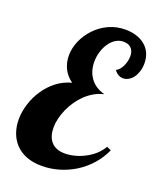

<svg xmlns="http://www.w3.org/2000/svg" viewBox="-142 -839 778 943"><g transform="rotate(20 246.5 -367.0)"><path d="M50.8 -35.2Q28.8 -59.1 17.8 -90.8Q6.8 -122.6 6.8 -158.2Q6.8 -197.8 19.5 -239Q32.2 -280.3 56.2 -315.9Q80.6 -353 115 -379.4Q149.4 -405.8 191.9 -417Q160.6 -439.5 145.8 -470.7Q130.9 -502 130.9 -537.1Q130.9 -575.7 147.2 -614Q163.6 -652.3 192.9 -683.1Q223.1 -715.3 263.4 -733.6Q303.7 -752 350.1 -752Q379.9 -752 406.2 -743.9Q432.6 -735.8 451.7 -720.2Q471.7 -704.1 482.4 -680.7Q493.2 -657.2 493.2 -627Q493.2 -605 487.3 -585.9Q481.4 -566.9 471.2 -552.7Q460.9 -538.6 447.3 -530.8Q433.6 -522.9 418.9 -522.9Q391.6 -522.9 372.1 -549.8Q380.4 -552.7 388.7 -561.8Q397 -570.8 403.3 -583.5Q409.2 -595.7 412.6 -609.9Q416 -624 416 -637.2Q416 -665.5 398.9 -680.7Q384.8 -692.9 360.8 -692.9Q339.4 -692.9 320.3 -681.2Q301.3 -669.4 287.6 -648.9Q273.9 -628.9 266.4 -603.5Q258.8 -578.1 258.8 -551.8Q258.8 -504.4 282.2 -470.2Q307.6 -432.1 359.9 -418Q309.1 -406.7 266.1 -366.2Q227.5 -329.1 204.1 -276.9Q181.2 -224.6 181.2 -179.2Q181.2 -133.8 203.1 -107.4Q227.5 -78.1 275.9 -78.1Q299.8 -78.1 326.4 -84.7Q353 -91.3 377.4 -104Q434.1 -132.8 460.9 -180.2L483.9 -169.9Q444.3 -83.5 363.3 -32.2Q324.2 -7.8 280.3 5.1Q236.3 18.1 190.9 18.1Q144 18.1 108.9 4.2Q73.7 -9.8 50.8 -35.2Z"/></g></svg>

Font: Pattaya
Style: Regular
Weight: 400
Designer: Pablo Impallari / Thai characters Designed by Thanarat Vachiruckul and Suppakit Chalermlarp
Foundry: Pablo Impallari
Version: Version 2.001